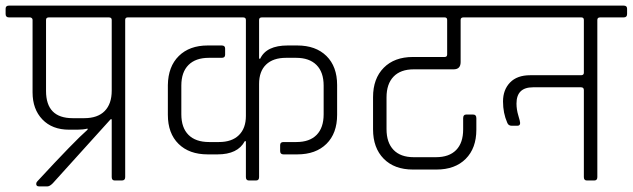

<svg xmlns="http://www.w3.org/2000/svg" viewBox="-34 -643 2254 684"><path d="M225 -222H266Q314 -222 339 -247.5Q364 -273 364 -320V-572Q364 -581 354 -581H140Q130 -581 130 -572V-319Q130 -222 225 -222ZM242 -181H212Q152 -181 117 -217.5Q82 -254 82 -314V-572Q82 -579 74 -581H-2Q-14 -581 -14 -593V-612Q-14 -623 -2 -623H506Q518 -623 518 -612V-593Q518 -581 506 -581H421Q412 -581 412 -572V-12Q412 0 400 0H375Q364 0 364 -12V-218H360L154 10Q143 21 135 21H105Q95 21 95 12Q95 7 99 3Q233 -142 278 -181V-185Q262 -181 242 -181Z M889 -572V-434H893Q915 -481 991 -481H1025Q1091 -481 1129 -443.5Q1167 -406 1167 -340V-234Q1167 -168 1129 -130.5Q1091 -93 1025 -93H976Q964 -93 964 -105V-126Q964 -137 976 -137H1022Q1069 -137 1094 -162.5Q1119 -188 1119 -236V-338Q1119 -386 1093.5 -411.5Q1068 -437 1021 -437H985Q939 -437 914 -413Q889 -389 889 -344V-12Q889 0 878 0H853Q842 0 842 -12V-140H838Q813 -93 741 -93H706Q640 -93 602 -130.5Q564 -168 564 -234V-340Q565 -406 603 -443.5Q641 -481 706 -481H756Q768 -481 768 -470V-448Q768 -437 756 -437H710Q663 -437 637.5 -411.5Q612 -386 612 -338V-236Q612 -188 637.5 -162.5Q663 -137 711 -137H746Q792 -137 817 -161.5Q842 -186 842 -230V-572Q842 -581 832 -581H501Q489 -581 489 -593V-612Q489 -623 501 -623H1231Q1243 -623 1243 -612V-593Q1243 -581 1231 -581H899Q889 -581 889 -572Z M1437 -440H1550Q1559 -440 1559 -449V-572Q1559 -581 1550 -581H1226Q1214 -581 1214 -593V-612Q1214 -623 1226 -623H1715Q1727 -623 1727 -612V-593Q1727 -581 1715 -581H1617Q1607 -581 1607 -572V-422Q1607 -396 1582 -396H1440Q1393 -396 1368 -370Q1343 -344 1343 -296V-183Q1343 -135 1368 -109Q1393 -83 1440 -83H1519Q1566 -83 1591 -108.5Q1616 -134 1616 -182V-222Q1616 -235 1627 -235H1651Q1663 -235 1663 -222V-181Q1663 -115 1625 -77Q1587 -39 1521 -39H1437Q1371 -39 1333 -77.5Q1295 -116 1295 -182V-297Q1295 -363 1333 -401.5Q1371 -440 1437 -440Z M2037 -581H1711Q1699 -581 1699 -593V-612Q1699 -623 1711 -623H2188Q2200 -623 2200 -612V-593Q2200 -581 2188 -581H2104Q2094 -581 2094 -572V-12Q2094 0 2083 0H2057Q2046 0 2046 -12V-322Q2046 -332 2036 -332H1865Q1806 -332 1806 -274Q1806 -253 1812.5 -231.5Q1819 -210 1819 -205Q1819 -195 1809 -195H1789Q1777 -195 1773 -206Q1758 -240 1758 -281.5Q1758 -323 1783 -349Q1808 -375 1855 -375H2036Q2046 -375 2046 -384V-572Q2046 -581 2037 -581Z"/></svg>

Font: Rajdhani
Style: Regular
Weight: 400
Designer: Satya Rajpurohit, Jyotish Sonowal
Foundry: Indian Type Foundry
Version: Version 1.201;PS 1.0;hotconv 1.0.78;makeotf.lib2.5.61930; tt